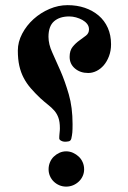

<svg xmlns="http://www.w3.org/2000/svg" viewBox="-20 -648 488 731"><path d="M402.8 -479.5Q402.8 -454.6 395 -434.1Q387.2 -413.6 375 -399.4Q362.8 -385.3 347.4 -377.7Q332 -370.1 315.9 -370.1Q285.6 -370.1 265.4 -387.2Q245.1 -404.3 245.1 -431.6Q245.1 -455.6 256.6 -469.7Q268.1 -483.9 282 -493.7Q295.9 -503.4 307.4 -512.5Q318.8 -521.5 318.8 -536.1Q318.8 -547.9 311.8 -556.9Q304.7 -565.9 293.7 -572Q282.7 -578.1 269.5 -581.8Q256.3 -585.4 243.7 -585.4Q207 -585.4 185.8 -566.9Q164.6 -548.3 164.6 -507.8Q164.6 -479.5 179 -448.2Q193.4 -417 210.4 -377.7Q227.5 -338.4 241.9 -288.8Q256.3 -239.3 256.3 -175.3Q256.3 -154.8 255.4 -143.8Q254.4 -132.8 251.5 -120.1Q249 -111.3 241.5 -109.9Q233.9 -108.4 227.1 -108.4Q219.2 -108.4 212.4 -112.3Q205.6 -116.2 205.6 -121.1Q205.6 -124.5 205.8 -130.4Q206.1 -136.2 206.8 -141.8Q207.5 -147.5 207.8 -152.6Q208 -157.7 208 -159.7Q208 -184.1 202.4 -199.7Q196.8 -215.3 186.8 -226.8Q176.8 -238.3 163.1 -249Q149.4 -259.8 133.3 -274.4Q112.8 -293.9 96.9 -312.3Q81.1 -330.6 70.1 -351.6Q59.1 -372.6 53.5 -397.7Q47.9 -422.9 47.9 -455.6Q47.9 -488.3 64.5 -519.8Q81.1 -551.3 107.9 -575.4Q134.8 -599.6 168.5 -614Q202.1 -628.4 237.3 -628.4Q272.9 -628.4 303 -618.2Q333 -607.9 355.5 -588.9Q377.9 -569.8 390.4 -542Q402.8 -514.2 402.8 -479.5ZM300.3 -3.4Q300.3 10.3 294.9 22.2Q289.6 34.2 280 43.2Q270.5 52.2 258.1 57.4Q245.6 62.5 231.9 62.5Q218.3 62.5 206.1 57.4Q193.8 52.2 184.6 43.2Q175.3 34.2 170.2 22.2Q165 10.3 165 -3.4Q165 -17.6 170.2 -30Q175.3 -42.5 184.6 -51.5Q193.8 -60.5 206.1 -66.2Q218.3 -71.8 231.9 -71.8Q245.6 -71.8 258.1 -66.2Q270.5 -60.5 280 -51.5Q289.6 -42.5 294.9 -30Q300.3 -17.6 300.3 -3.4Z"/></svg>

Font: Accordance
Style: Bold-Italic
Weight: 700
Italic angle: -11°
Version: Version 1.2 (build January 31, 2020) Miklal Software Solutio